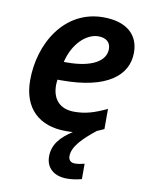

<svg xmlns="http://www.w3.org/2000/svg" viewBox="-87 -616 709 910"><g transform="rotate(10 267.5 -160.5)"><path d="M253 10C265 10 277 10 288 9C234 44 197 83 197 142C197 198 237 231 298 231C324 231 347 227 369 221V147C354 151 339 154 322 154C304 154 292 143 292 124C292 77 339 32 399 -16C410 -21 421 -25 433 -31V-128C373 -100 332 -87 277 -87C208 -87 171 -129 171 -196C171 -205 172 -213 173 -223H195C410 -223 508 -301 508 -412C508 -496 451 -552 337 -552C150 -552 46 -376 46 -198C46 -62 127 10 253 10ZM204 -311H188C209 -401 271 -459 329 -459C367 -459 388 -440 388 -408C388 -348 319 -311 204 -311Z"/></g></svg>

Font: Noto Sans SemiBold
Style: Italic
Weight: 600
Italic angle: -12°
Designer: Monotype Design Team
Foundry: Monotype Imaging Inc.
Version: Version 2.013